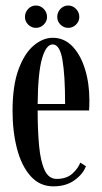

<svg xmlns="http://www.w3.org/2000/svg" viewBox="-20 -665 370 696"><path d="M173.5 10.5Q124 10.5 91 -26.5Q58 -63.5 41.8 -125.5Q25.5 -187.5 25.5 -263Q25.5 -354.5 47 -413Q68.5 -471.5 102 -499.8Q135.5 -528 171 -528Q213 -528 242.8 -496.8Q272.5 -465.5 288.2 -414.2Q304 -363 304 -302.5Q304 -281.5 303 -264.5H116.5Q116.5 -191.5 121.8 -135.8Q127 -80 141.8 -48.2Q156.5 -16.5 185.5 -16.5Q221.5 -16.5 242.5 -35.8Q263.5 -55 271 -75.5L291.5 -62.5Q281 -34 250.2 -11.8Q219.5 10.5 173.5 10.5ZM171 -504Q147 -504 132.2 -452.2Q117.5 -400.5 116.5 -288H216Q216 -393.5 206.2 -448.8Q196.5 -504 171 -504ZM227.5 -564Q211 -564 199.2 -575.8Q187.5 -587.5 187.5 -603.5Q187.5 -620.5 199.2 -632.8Q211 -645 227.5 -645Q243.5 -645 255.5 -632.8Q267.5 -620.5 267.5 -603.5Q267.5 -587.5 255.5 -575.8Q243.5 -564 227.5 -564ZM110 -564Q94 -564 82.2 -575.8Q70.5 -587.5 70.5 -603.5Q70.5 -620.5 82.2 -632.8Q94 -645 110 -645Q126.5 -645 138.5 -632.8Q150.5 -620.5 150.5 -603.5Q150.5 -587.5 138.5 -575.8Q126.5 -564 110 -564Z"/></svg>

Font: Imbue 50pt Medium
Style: Regular
Weight: 500
Designer: Tyler Finck
Foundry: Etcetera Type Company
Version: Version 1.102; ttfautohint (v1.8.3)